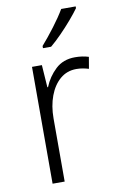

<svg xmlns="http://www.w3.org/2000/svg" viewBox="-87 -813 527 861"><g transform="rotate(-10 176.5 -382.5)"><path d="M278 -541Q312 -541 340 -532L331 -479Q318 -483 304 -485.5Q290 -488 275 -488Q232 -488 201 -461.5Q170 -435 153 -389.5Q136 -344 136 -287V0H81V-532H126L133 -430H136Q154 -475 189 -508Q224 -541 278 -541ZM321 -757Q306 -736 282 -708Q258 -680 231 -652.5Q204 -625 181 -606H144V-616Q173 -649 204 -690Q235 -731 255 -765H321Z"/></g></svg>

Font: Noto Sans Myanmar SemiCondensed Light
Style: Regular
Weight: 300
Width: 4
Designer: Monotype Design Team
Foundry: Monotype Imaging Inc.
Version: Version 2.107; ttfautohint (v1.8.4.7-5d5b)